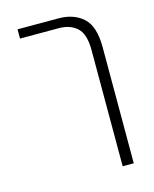

<svg xmlns="http://www.w3.org/2000/svg" viewBox="-113 -626 726 903"><g transform="rotate(-15 250.0 -175.0)"><path d="M371 200V-366Q371 -444 337.5 -474.5Q304 -505 249 -505H60V-550H259Q334 -550 379.5 -508.5Q425 -467 425 -365V200Z"/></g></svg>

Font: Assistant Light
Style: Regular
Weight: 300
Designer: Hebrew By Ben Nathan, Latin by Paul Hunt
Version: Version 3.000